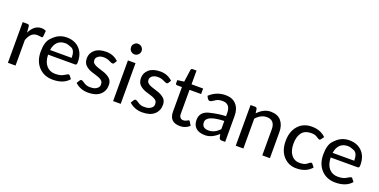

<svg xmlns="http://www.w3.org/2000/svg" viewBox="-19 -1486 4436 2250"><g transform="rotate(20 2198.5 -361.5)"><path d="M301.3 -516.6Q336.9 -516.6 358.4 -502L352.1 -431.2Q349.1 -417.5 335.9 -417.5Q329.1 -417.5 314.9 -420.4Q300.8 -423.3 281.2 -423.3Q239.3 -423.3 211.4 -397.2Q183.6 -371.1 164.1 -318.4V0H68.8V-507.3H123.5Q139.2 -507.3 144.8 -502Q150.4 -496.6 152.3 -481.9L158.7 -408.2Q210.4 -516.6 301.3 -516.6Z M624.5 -445.8Q562 -445.8 526.4 -409.7Q490.7 -373.5 481.9 -309.6H751.5Q751.5 -403.8 702.9 -424.8Q654.3 -445.8 624.5 -445.8ZM618.2 -515.6Q716.8 -515.6 776.6 -454.8Q836.4 -394 836.4 -288.1Q836.4 -266.1 831.5 -258.5Q826.7 -251 814 -251H478.5Q481.4 -161.1 522.9 -114.3Q564.5 -67.4 631.8 -67.4Q699.2 -67.4 737.3 -91.6Q775.4 -115.7 786.1 -115.7Q796.9 -115.7 801.8 -106.4L828.6 -71.8Q762.7 6.8 628.4 6.8Q519.5 6.8 452.1 -64.7Q384.8 -136.2 384.8 -254.4Q384.8 -372.6 431.9 -424.6Q479 -476.6 523.2 -496.1Q567.4 -515.6 618.2 -515.6Z M1009.3 -379.9Q1009.3 -355.5 1020.5 -342.8Q1031.7 -330.1 1049.8 -320.8Q1067.9 -311.5 1091.6 -304.2Q1115.2 -296.9 1158.4 -282.7Q1201.7 -268.6 1235.8 -240.2Q1270 -211.9 1270 -156.7Q1270 -83.5 1218.3 -37.8Q1166.5 7.8 1069.8 7.8Q973.1 7.8 905.8 -54.2L927.7 -89.8Q936 -104.5 949.2 -104.5Q961.9 -104.5 993.4 -82.3Q1024.9 -60.1 1065.4 -60.1Q1106.4 -60.1 1125.2 -66.7Q1144 -73.2 1162.6 -89.4Q1181.2 -105.5 1181.2 -132.8Q1181.2 -160.2 1169.9 -173.6Q1158.7 -187 1140.4 -196.5Q1122.1 -206.1 1098.6 -213.1Q1075.2 -220.2 1032 -233.9Q988.8 -247.6 954.1 -277.8Q919.4 -308.1 919.4 -369.1Q919.4 -429.7 968.5 -472.7Q1017.6 -515.6 1108.9 -515.6Q1200.2 -515.6 1261.7 -456.1L1240.7 -421.4Q1229.5 -400.9 1188.7 -422.9Q1147.9 -444.8 1104.5 -444.8Q1060.5 -444.8 1034.9 -424.8Q1009.3 -404.8 1009.3 -379.9Z M1488.8 -690.9Q1494.1 -678.7 1494.1 -665Q1494.1 -651.4 1488.8 -639.6Q1483.4 -627.9 1474.4 -618.9Q1465.3 -609.9 1452.9 -604.7Q1440.4 -599.6 1427.2 -599.6Q1414.1 -599.6 1402.3 -604.7Q1390.6 -609.9 1381.6 -618.9Q1372.6 -627.9 1367.4 -639.6Q1362.3 -651.4 1362.3 -672.1Q1362.3 -692.9 1381.6 -712.2Q1400.9 -731.4 1420.9 -731.4Q1440.9 -731.4 1453.1 -726.3Q1465.3 -721.2 1474.4 -712.2Q1483.4 -703.1 1488.8 -690.9ZM1475.6 -507.3V0H1380.9V-507.3Z M1684.6 -379.9Q1684.6 -355.5 1695.8 -342.8Q1707 -330.1 1725.1 -320.8Q1743.2 -311.5 1766.8 -304.2Q1790.5 -296.9 1833.7 -282.7Q1877 -268.6 1911.1 -240.2Q1945.3 -211.9 1945.3 -156.7Q1945.3 -83.5 1893.6 -37.8Q1841.8 7.8 1745.1 7.8Q1648.4 7.8 1581.1 -54.2L1603 -89.8Q1611.3 -104.5 1624.5 -104.5Q1637.2 -104.5 1668.7 -82.3Q1700.2 -60.1 1740.7 -60.1Q1781.7 -60.1 1800.5 -66.7Q1819.3 -73.2 1837.9 -89.4Q1856.4 -105.5 1856.4 -132.8Q1856.4 -160.2 1845.2 -173.6Q1834 -187 1815.7 -196.5Q1797.4 -206.1 1773.9 -213.1Q1750.5 -220.2 1707.3 -233.9Q1664.1 -247.6 1629.4 -277.8Q1594.7 -308.1 1594.7 -369.1Q1594.7 -429.7 1643.8 -472.7Q1692.9 -515.6 1784.2 -515.6Q1875.5 -515.6 1937 -456.1L1916 -421.4Q1904.8 -400.9 1864 -422.9Q1823.2 -444.8 1779.8 -444.8Q1735.8 -444.8 1710.2 -424.8Q1684.6 -404.8 1684.6 -379.9Z M2082.5 -124V-430.2H2022.9Q2003.4 -430.2 2003.4 -450.7V-488.3L2085.9 -499.5L2107.4 -652.8Q2111.8 -670.4 2129.4 -670.4H2177.2V-499H2321.8V-430.2H2177.2V-130.4Q2177.2 -100.1 2192.1 -84.7Q2207 -69.3 2225.6 -69.3Q2252.9 -69.3 2271 -80.8Q2289.1 -92.3 2294.4 -92.3Q2299.8 -92.3 2306.2 -83.5L2334 -38.1Q2284.2 7.8 2216.3 7.8Q2082.5 7.8 2082.5 -124Z M2548.8 -58.6Q2623.5 -58.6 2685.1 -124.5V-226.6Q2464.8 -219.2 2464.8 -131.8Q2464.8 -58.6 2548.8 -58.6ZM2599.1 -516.6Q2684.1 -516.6 2731.2 -464.4Q2778.3 -412.1 2778.3 -324.2V0H2736.3Q2722.2 0 2714.6 -4.4Q2707 -8.8 2702.6 -22L2692.4 -67.4Q2611.3 7.8 2529.8 7.8Q2453.1 7.8 2413.8 -27.3Q2374.5 -62.5 2374.5 -127.4Q2374.5 -230.5 2486.6 -257.3Q2598.6 -284.2 2685.1 -286.1V-324.2Q2685.1 -439.9 2587.9 -439.9Q2538.1 -439.9 2509.3 -421.9Q2480.5 -403.8 2468.3 -396Q2456.1 -388.2 2442.4 -388.2Q2428.7 -388.2 2416 -405.3L2398.9 -436.5Q2483.9 -516.6 2599.1 -516.6Z M3138.2 -439.9Q3066.4 -439.9 3005.4 -372.6V0H2910.2V-507.3H2967.3Q2987.3 -507.3 2992.2 -488.3L2999.5 -436Q3073.7 -515.6 3160.6 -515.6Q3247.6 -515.6 3292 -463.4Q3336.4 -411.1 3336.4 -323.7V0H3241.2V-323.7Q3241.2 -439.9 3138.2 -439.9Z M3665 6.8Q3566.9 6.8 3503.7 -63.5Q3440.4 -133.8 3440.4 -252.4Q3440.4 -371.1 3503.7 -443.4Q3566.9 -515.6 3674.3 -515.6Q3781.7 -515.6 3849.1 -449.2L3823.7 -414.1Q3815.4 -402.3 3805.7 -402.3Q3795.9 -402.3 3767.8 -422.1Q3739.7 -441.9 3694.8 -441.9Q3613.3 -441.9 3575.4 -392.1Q3537.6 -342.3 3537.6 -254.4Q3537.6 -166.5 3575.9 -116.5Q3614.3 -66.4 3678.2 -66.4Q3741.7 -66.4 3771 -91.1Q3800.3 -115.7 3811 -115.7Q3821.8 -115.7 3828.1 -106.4L3855 -71.8Q3789.1 6.8 3665 6.8Z M4148.4 -445.8Q4085.9 -445.8 4050.3 -409.7Q4014.6 -373.5 4005.9 -309.6H4275.4Q4275.4 -403.8 4226.8 -424.8Q4178.2 -445.8 4148.4 -445.8ZM4142.1 -515.6Q4240.7 -515.6 4300.5 -454.8Q4360.4 -394 4360.4 -288.1Q4360.4 -266.1 4355.5 -258.5Q4350.6 -251 4337.9 -251H4002.4Q4005.4 -161.1 4046.9 -114.3Q4088.4 -67.4 4155.8 -67.4Q4223.1 -67.4 4261.2 -91.6Q4299.3 -115.7 4310.1 -115.7Q4320.8 -115.7 4325.7 -106.4L4352.5 -71.8Q4286.6 6.8 4152.3 6.8Q4043.5 6.8 3976.1 -64.7Q3908.7 -136.2 3908.7 -254.4Q3908.7 -372.6 3955.8 -424.6Q4002.9 -476.6 4047.1 -496.1Q4091.3 -515.6 4142.1 -515.6Z"/></g></svg>

Font: Lato-Medium
Style: Regular
Weight: 500
Designer: Lukasz Dziedzic
Foundry: tyPoland Lukasz Dziedzic
Version: Version 2.006; 2014-01-15